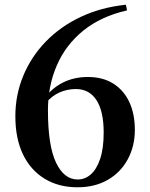

<svg xmlns="http://www.w3.org/2000/svg" viewBox="-20 -777 634 813"><path d="M308 16Q228 16 168.5 -20.5Q109 -57 77 -124Q45 -191 45 -285Q45 -375 78.5 -456Q112 -537 174 -601Q236 -665 322 -705.5Q408 -746 513 -757L518 -733Q408 -708 333.5 -648Q259 -588 221 -501Q183 -414 183 -310Q183 -161 217 -89Q251 -17 309 -17Q340 -17 364.5 -38.5Q389 -60 404 -104Q419 -148 419 -216Q419 -306 388.5 -353Q358 -400 301 -400Q266 -400 233 -386Q200 -372 170 -337L151 -350H159Q231 -451 352 -451Q416 -451 460.5 -422.5Q505 -394 528 -344Q551 -294 551 -227Q551 -158 521 -102.5Q491 -47 436.5 -15.5Q382 16 308 16Z"/></svg>

Font: Noto Serif SC ExtraLight
Style: Bold
Weight: 700
Version: Version 2.002-H1;hotconv 1.1.0;makeotfexe 2.6.0